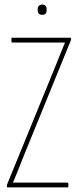

<svg xmlns="http://www.w3.org/2000/svg" viewBox="-20 -820 344 840"><path d="M14 0Q10 0 10 -4V-6Q10 -10 11 -13L226 -539Q236 -563 245 -586.5Q254 -610 264 -633V-634Q248 -634 228.5 -634Q209 -634 192 -634H33Q30 -634 30 -638V-651Q30 -655 33 -655H287Q291 -655 291 -651V-649Q291 -647 290.5 -645Q290 -643 289 -641L79 -126Q69 -100 58.5 -73.5Q48 -47 37 -22V-21Q54 -21 70.5 -21Q87 -21 104 -21H275Q279 -21 279 -17V-4Q279 0 275 0ZM165 -755Q156 -755 150.5 -760Q145 -765 145 -775V-781Q145 -790 150.5 -795Q156 -800 165 -800Q174 -800 179 -795Q184 -790 184 -781V-775Q184 -765 179 -760Q174 -755 165 -755Z"/></svg>

Font: Sofia Sans Extra Condensed Thin
Style: Regular
Weight: 250
Version: Version 4.100